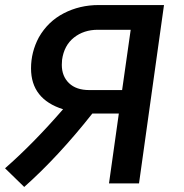

<svg xmlns="http://www.w3.org/2000/svg" viewBox="-73 -727 729 761"><path d="M23 14Q158 -106 293 -277H398L359 0H478L577 -707H318Q243 -707 180 -674.5Q117 -642 81 -579Q50 -521 50 -456Q50 -334 177 -294Q58 -157 -53 -60ZM411 -370H281Q229 -370 200.5 -397.5Q172 -425 172 -470L173 -490Q181 -547 220 -578Q259 -609 315 -609H445Z"/></svg>

Font: Brisa Sans Medium
Style: Italic
Weight: 600
Italic angle: -8°
Designer: Dalton Maag Ltd
Foundry: Dalton Maag Ltd
Version: Version 1.101;July 10, 2019;FontCreator 11.5.0.2425 64-bit